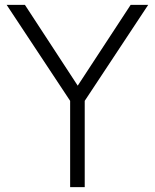

<svg xmlns="http://www.w3.org/2000/svg" viewBox="-20 -770 637 790"><path d="M589.8 -750 328.6 -355V0H268.6V-355L7.3 -750H82.5L299.8 -417.5L517.6 -750Z"/></svg>

Font: Now Alt Light
Style: Regular
Weight: 300
Designer: Alfredo Marco Pradil
Foundry: Alfredo Marco Pradil
Version: Version 1.002;PS 001.002;hotconv 1.0.88;makeotf.lib2.5.64775